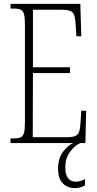

<svg xmlns="http://www.w3.org/2000/svg" viewBox="-20 -734 500 985"><path d="M34 0V-24H51Q75 -24 87 -30Q99 -36 103.5 -54Q108 -72 108 -108V-605Q108 -642 103.5 -660Q99 -678 87 -684Q75 -690 51 -690H34V-714H392L397 -548H372L369 -596Q367 -633 362 -652Q357 -671 341.5 -677.5Q326 -684 294 -684H149V-389H339V-359H149L148 -30H320Q351 -30 365.5 -36Q380 -42 385.5 -57.5Q391 -73 393 -102L397 -166H422L418 0ZM364 231Q327 231 302.5 207Q278 183 278 130Q278 78 304 44Q330 10 356 0H392Q364 12 339.5 44.5Q315 77 315 124Q315 163 329.5 180.5Q344 198 368 198Q380 198 391 195Q402 192 416 185V217Q392 231 364 231Z"/></svg>

Font: Noto Serif Tamil ExtraCondensed ExtraLight
Style: Italic
Weight: 200
Width: 2
Italic angle: -12°
Designer: Indian Type Foundry, Tom Grace, and the Monotype Design Team
Foundry: Monotype Imaging Inc.
Version: Version 2.003; ttfautohint (v1.8.4.7-5d5b)